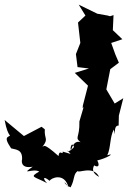

<svg xmlns="http://www.w3.org/2000/svg" viewBox="-26 -761 571 827"><path d="M244 -108C246 -89 230 -121 226 -89C155 -152 165 -128 157 -129C185 -165 164 -161 167 -204L153 -215L77 -175L-6 -244C9 -160 28 -184 9 -172C-5 -165 7 -145 22 -122C41 -116 72 -119 69 -73C69 -77 57 -32 115 -43C58 -3 117 -38 143 -22C99 3 120 -2 177 28C160 12 156 -8 188 18C191 7 251 -21 269 45C243 6 248 34 278 46C298 9 288 -11 310 -25C307 -12 376 -51 401 1C342 -30 406 -67 372 -56C385 -39 410 -38 393 -70C434 -79 474 -105 436 -92C452 -125 446 -169 464 -203C478 -148 456 -223 485 -220L486 -263L505 -338L468 -315L432 -376L449 -463L486 -491L471 -526L453 -576L501 -592L460 -631L463 -696L448 -691L438 -694L393 -702L313 -741L342 -694L310 -664L320 -576L301 -528L308 -472L357 -466L296 -447L353 -392L331 -307L330 -296L334 -299L316 -238C318 -163 292 -171 324 -146C329 -145 297 -167 282 -120C273 -101 280 -161 293 -128C258 -87 252 -132 278 -98Z"/></svg>

Font: Asimov Aggro
Style: Condensed
Weight: 500
Designer: Google
Version: Version 2.000980; 2014